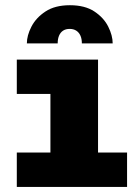

<svg xmlns="http://www.w3.org/2000/svg" viewBox="-20 -734 540 754"><path d="M46 0V-135H178V-365H46V-500H365V-135H479V0ZM254.5 -713.5Q313.5 -713.5 350.5 -689Q387.5 -664.5 405 -629.5Q422.5 -594.5 422.5 -563.5H301.5Q301.5 -581.5 295.8 -594.2Q290 -607 279.2 -613.8Q268.5 -620.5 253.5 -620.5Q238.5 -620.5 228 -613.8Q217.5 -607 212 -594.2Q206.5 -581.5 206.5 -563.5H85.5Q85.5 -594.5 103.5 -629.5Q121.5 -664.5 158.8 -689Q196 -713.5 254.5 -713.5Z"/></svg>

Font: Trispace Thin ExtraBold
Style: Regular
Weight: 800
Version: Version 1.210